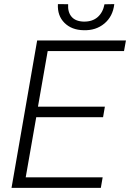

<svg xmlns="http://www.w3.org/2000/svg" viewBox="-20 -906 627 926"><path d="M35.6 0ZM477.1 -340.8H154.8L104 -50.8H475.1L466.3 0H35.6L159.2 -710.9H587.4L578.1 -659.7H210L163.1 -391.6H485.8ZM531.2 -886.2Q524.4 -826.7 483.4 -792.5Q442.4 -758.3 383.3 -760.3Q325.7 -761.2 291 -795.7Q256.3 -830.1 259.3 -886.2L308.6 -885.7Q306.2 -847.2 325.4 -825Q344.7 -802.7 384.3 -801.8Q425.8 -801.3 451.2 -823.7Q476.6 -846.2 483.9 -885.3Z"/></svg>

Font: Roboto Light
Style: Italic
Weight: 300
Italic angle: -12°
Designer: Google
Version: Version 2.134; 2016; ttfautohint (v1.6)